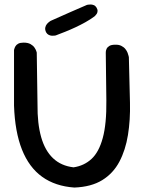

<svg xmlns="http://www.w3.org/2000/svg" viewBox="-20 -841 648 864"><path d="M314.8 3Q228.8 -3 169.8 -45.3Q110.8 -87.6 78.9 -167.8Q47.1 -247.9 43.1 -365.9V-615.9Q43.1 -615.9 44.4 -620.8Q45.6 -625.8 49.4 -632.6Q53.1 -639.4 61.9 -644.3Q70.8 -649.2 86.2 -649.2Q105.5 -649.2 117.4 -642.5Q129.2 -635.8 135.2 -626.9Q141.2 -618 143.3 -611.2Q145.4 -604.5 145.4 -604.5L148.8 -370.5Q147.9 -285.6 165.1 -224.4Q182.4 -163.2 218.8 -128.9Q255.1 -94.5 311 -88Q358.2 -94.9 391.6 -125.6Q425 -156.2 442.4 -220Q459.9 -283.8 458.6 -389.4L456 -602.4Q456 -602.4 456.2 -608.1Q456.4 -613.8 459.6 -621.1Q462.8 -628.4 471.8 -634.1Q480.9 -639.8 498.2 -639.8Q514.8 -640.4 526.1 -634.6Q537.5 -628.9 544.2 -620.4Q550.9 -612 554.2 -603.4Q557.5 -594.8 558.7 -589Q559.9 -583.2 559.9 -583.2L564.9 -378.4Q566.8 -301.4 555.8 -233.6Q544.9 -165.8 517.2 -113.4Q489.5 -61 440.2 -30.5Q390.9 0 314.8 3ZM230.6 -681.5Q230.6 -681.5 225.7 -680.7Q220.8 -679.9 213.6 -680.2Q206.4 -680.6 199.2 -684.1Q192 -687.6 187.5 -695.6Q181.8 -707.4 183.7 -716.9Q185.6 -726.5 191.3 -733.1Q197 -739.6 202.3 -743.3Q207.6 -747 207.6 -747Q256.6 -769.4 296.3 -786.4Q336 -803.4 371.2 -818.9Q371.2 -818.9 376.2 -819.9Q381.1 -820.9 387.9 -820.8Q394.6 -820.8 402 -817.9Q409.4 -815.1 414.2 -807.1Q419.5 -798.4 419 -791Q418.5 -783.6 415.1 -778.5Q411.6 -773.4 408.5 -770.4Q405.4 -767.4 405.4 -767.4Q386.2 -753.2 364.1 -740.9Q342 -728.6 319.1 -717.9Q296.1 -707.2 273.6 -698.2Q251 -689.1 230.6 -681.5Z"/></svg>

Font: Sour Gummy Black
Style: Regular
Weight: 900
Version: Version 1.000